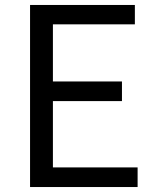

<svg xmlns="http://www.w3.org/2000/svg" viewBox="-20 -753 629 773"><path d="M101 0V-733H523V-655H193V-425H471V-346H193V-79H534V0Z"/></svg>

Font: Noto Sans TC Thin
Style: Regular
Weight: 400
Version: Version 2.004-H2;hotconv 1.0.118;makeotfexe 2.5.65603